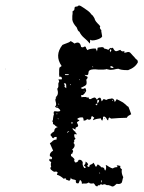

<svg xmlns="http://www.w3.org/2000/svg" viewBox="-60 -690 524 701"><path d="M120 -104Q119 -108 123 -111Q124 -110 126 -107Q136 -115 122 -120Q120 -132 134 -140L122 -167L128 -171L133 -176Q140 -181 146 -180Q147 -183 147 -190Q137 -191 135 -185L133 -186Q131 -186 131 -187Q131 -189 129 -191L127 -193L125 -195V-200Q126 -203 129 -203Q130 -206 133 -207L136 -209L138 -211Q138 -223 151 -226Q145 -228 142 -231L138 -235Q137 -236 136 -236Q134 -237 133 -237Q135 -243 131 -247Q134 -252 134 -260Q135 -268 137 -273L136 -276V-279Q136 -283 140 -284L150 -283Q156 -283 158 -284Q164 -286 153 -295L149 -297H146Q142 -298 141 -302Q147 -304 144 -316L143 -320L142 -325Q142 -330 145 -332L144 -334L143 -335Q156 -344 149 -366Q154 -371 153 -379V-385Q153 -388 156 -391L155 -396L153 -400H165Q167 -404 166 -406L164 -408L163 -410Q158 -410 157 -409Q155 -419 156 -426V-435L157 -443L161 -446L165 -449Q138 -488 168 -526L175 -529L183 -532Q193 -535 198 -540L205 -536L212 -531Q232 -542 236 -519Q240 -516 245 -518L248 -520Q251 -520 253 -519Q254 -513 259 -507Q268 -513 289 -513L292 -508L294 -502L295 -507L296 -511V-515Q298 -517 313 -518Q315 -518 317 -517Q319 -516 319.5 -515Q320 -514 320 -513L328 -511L336 -508Q338 -512 342 -514Q347 -517 348 -513Q348 -514 350 -515L352 -516Q358 -503 364 -503Q367 -503 379 -508Q386 -499 394 -504V-501L393 -498H399L406 -500Q413 -501 417 -496Q419 -493 426 -486L430 -482L434 -477L437 -474L441 -471Q444 -467 443 -463L444 -464Q435 -444 408 -434H403Q382 -434 372 -439L364 -438L355 -436Q344 -434 337 -436L332 -437Q329 -439 327 -437Q316 -435 308 -436H298L288 -437Q272 -437 267 -433Q263 -430 263 -424Q263 -412 249 -417Q251 -413 255 -412L257 -411L259 -410Q262 -406 255 -399Q258 -384 254 -380Q252 -377 235 -369Q241 -362 251 -369Q257 -359 253 -355L249 -349L243 -343H236Q237 -341 237 -335Q241 -336 255 -336Q256 -332 263 -335Q264 -328 269 -328Q272 -328 276 -331L281 -333L285 -334Q289 -334 294 -326Q300 -335 306 -333Q309 -331 311 -320L315 -324L316 -326L317 -327Q318 -330 328 -325L330 -326L334 -328Q340 -330 342 -329Q356 -335 359 -317L361 -320L363 -323L366 -328L378 -322L389 -316L394 -312L399 -308Q404 -302 409 -300L414 -287L419 -273L414 -270L410 -268Q405 -265 403 -260L374 -259L346 -257Q343 -258 340 -261Q337 -260 336 -257L335 -251Q334 -250 332 -252Q330 -254 328 -259L325 -262L322 -264Q318 -266 316 -262V-256Q314 -250 313 -249Q309 -253 308 -258L301 -257L294 -256Q284 -254 281 -251Q279 -254 281 -256L283 -258L284 -261Q281 -262 277 -266Q273 -265 273 -262V-259L272 -256Q266 -250 260 -255L257 -254L253 -251Q247 -249 245 -250Q246 -254 243 -261Q229 -263 222 -256Q224 -253 225 -253H226L228 -252Q232 -250 227 -248L224 -246L221 -244L222 -240L224 -236Q227 -231 223 -227L220 -226L217 -224Q214 -222 217 -218Q215 -217 211 -219L208 -221L205 -222Q204 -219 208 -215L212 -211L216 -208Q215 -206 217 -204L219 -203Q220 -202 220 -199Q215 -201 212.5 -200Q210 -199 211 -195Q211 -192 212 -189L216 -183Q209 -179 211 -175V-172Q211 -171 208 -168Q214 -164 212 -156Q211 -151 203 -143Q207 -142 207 -137L205 -133L204 -129Q199 -129 199 -124Q199 -119 203 -118Q212 -111 212 -107L211 -105V-103Q212 -102 214 -97Q224 -96 227 -106Q233 -108 238 -104Q243 -99 242 -95Q240 -87 248 -76L254 -79Q248 -85 246 -86Q254 -92 252 -100Q256 -98 258 -96L260 -93L262 -91Q262 -90 260.5 -88Q259 -86 258 -84Q261 -81 266 -80Q265 -86 271 -89L276 -91Q279 -93 281 -96Q283 -94 284 -92L286 -88Q288 -82 291 -81L297 -90L304 -85Q308 -82 310 -79H315Q320 -77 321 -74L322 -70L324 -67Q330 -75 326 -88L332 -85L338 -81Q346 -76 352 -75Q354 -77 360 -79L369 -80L368 -83L366 -86Q370 -87 380 -84Q376 -77 385 -72Q382 -59 390 -43L388 -37L387 -32L385 -24Q380 -16 366 -19Q356 -9 351 -9L347 -10L343 -12Q336 -15 330 -14Q320 -20 315 -15Q307 -20 303 -13Q300 -15 298 -13L296 -11L295 -9Q289 -11 287 -14L285 -18L281 -21L277 -20H273Q266 -20 265 -24Q256 -19 252 -20H247Q242 -20 239 -19Q239 -30 232 -33Q229 -25 227 -21Q215 -18 217 -32L212 -34L207 -35Q200 -36 198 -42V-38L197 -35Q196 -31 192 -30L188 -32L184 -33Q179 -35 180 -39Q178 -40 177 -39L175 -38L173 -37Q160 -49 148 -52V-55Q149 -56 151 -59Q150 -62 145 -64L141 -63H137L132 -66L127 -70Q124 -73 124 -75Q123 -79 127 -80Q124 -90 127 -98Q121 -102 120 -104ZM204 -618V-632L205 -640V-649Q210 -651 211 -654L212 -657V-661Q213 -667 222 -666Q223 -668 228 -670Q231 -670 235 -668L246 -661L256 -654Q267 -647 274 -637Q279 -634 282 -628L285 -623L287 -617Q290 -611 296 -605L301 -600L306 -594Q302 -587 310 -580Q309 -578 311 -569L312 -563L313 -557Q310 -550 293 -545Q276 -540 269 -545V-538L268 -531L258 -542L248 -551Q236 -561 230 -574Q226 -576 224 -580L222 -585L220 -590Q206 -605 204 -618ZM175 -373 178 -371 182 -368Q182 -381 181 -384Q177 -387 173 -385Q179 -377 175 -373ZM355 -444 352 -446 348 -448Q344 -450 342 -445Q350 -439 355 -444ZM295 -319V-316L296 -313L298 -315L300 -317Q302 -321 302 -322Q302 -323 300 -325Q298 -326 297 -325Q294 -323 295 -319ZM191 -419H177Q177 -417 178 -416H189Q191 -416 191 -419ZM343 -499 344 -502 346 -505Q348 -508 343 -510Q339 -506 343 -499ZM185 -204Q191 -210 193 -211Q186 -212 185 -204ZM296 -312 292 -311 288 -310Q290 -309 294 -305L295 -309ZM311 -33 310 -28 309 -23Q315 -28 311 -33ZM201 -245V-238L207 -241ZM351 -321Q352 -322 352 -326Q347 -322 351 -321ZM306 -56Q305 -58 302 -61Q301 -57 306 -56ZM150 -258 152 -256 156 -254Q152 -259 150 -258ZM151 -303H146L148 -301Q149 -301 151 -303ZM150 -274 149 -275 147 -276Q146 -275 146 -273Q150 -273 150 -274ZM198 -379Q199 -380 199 -381Q198 -382 196 -382Q194 -380 198 -379ZM152 -311 156 -307Q156 -309 155 -310.5Q154 -312 152 -311ZM280 -444V-446L279 -448Q275 -446 280 -444ZM231 -397 232 -399V-400Q231 -400 230 -401Q230 -397 231 -397ZM250 -358H245V-357H250ZM320 -258Q321 -259 322 -259Q323 -259 323 -258Q323 -257 322 -257Q321 -257 320 -258ZM150 -334H148L146 -333Q149 -333 150 -334ZM-39 -437V-439Q-40 -439 -40 -438Q-40 -437 -39 -437ZM45 -364V-365Q44 -365 44 -363Q44 -364 45 -364Z"/></svg>

Font: Kom-post
Style: Regular
Weight: 400
Designer: @guaschetti
Foundry: guaschetti
Version: Version 1.00 December 6, 2021, initial release